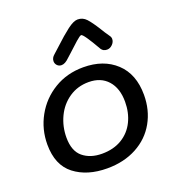

<svg xmlns="http://www.w3.org/2000/svg" viewBox="-136 -857 871 963"><g transform="rotate(-20 299.0 -375.5)"><path d="M30 -214Q30 -295 68.5 -364.5Q107 -434 175.5 -475.5Q244 -517 331 -517Q439 -517 505 -455.5Q571 -394 571 -283Q571 -202 534.5 -137Q498 -72 430 -35.5Q362 1 273 1Q166 1 98 -51.5Q30 -104 30 -214ZM470 -283Q470 -355 433 -396.5Q396 -438 331 -438Q272 -438 226.5 -407Q181 -376 156.5 -324.5Q132 -273 132 -214Q132 -142 171.5 -109.5Q211 -77 273 -77Q335 -77 379.5 -104Q424 -131 447 -178Q470 -225 470 -283ZM445 -574Q389 -672 377 -672Q370 -672 347.5 -652Q325 -632 295 -604L275 -586Q253 -564 234 -564Q220 -564 211 -573.5Q202 -583 202 -596Q202 -614 219 -628Q221 -630 251 -657Q298 -701 331.5 -726.5Q365 -752 387 -752Q414 -752 433 -731.5Q452 -711 480 -666Q491 -647 510 -620Q517 -611 517 -601Q517 -585 504 -572Q491 -559 475 -559Q455 -559 445 -574Z"/></g></svg>

Font: Mali Medium
Style: Italic
Weight: 500
Italic angle: -10°
Version: Version 1.000; ttfautohint (v1.6)